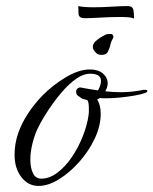

<svg xmlns="http://www.w3.org/2000/svg" viewBox="-20 -609 506 633"><path d="M107 4Q73 4 50.5 -25Q28 -54 28 -99Q28 -135 40 -170Q52 -204 72.5 -235Q93 -266 119 -293Q153 -328 196.5 -354Q240 -380 276 -380Q304 -380 319.5 -366.5Q335 -353 335 -334Q335 -322 327 -308Q353 -305 378 -305Q397 -305 416 -307Q435 -309 454 -313H458Q466 -313 466 -309Q466 -305 457 -302Q447 -298 424 -294Q401 -290 376 -287.5Q351 -285 331 -285Q324 -285 319 -285Q314 -285 310 -286L300 -281Q312 -264 312 -234Q312 -194 292.5 -152.5Q273 -111 241.5 -75.5Q210 -40 174.5 -18Q139 4 107 4ZM116 -20Q143 -20 169 -39.5Q195 -59 216.5 -90.5Q238 -122 252.5 -158.5Q267 -195 272 -229Q273 -235 273 -240.5Q273 -246 273 -251Q273 -260 272 -267.5Q271 -275 268 -279Q266 -279 265 -280Q253 -282 247.5 -286Q242 -290 235 -295Q231 -300 231 -307Q231 -314 236.5 -318Q242 -322 249 -320Q274 -315 303 -311Q313 -328 313 -342Q313 -366 277 -366Q255 -366 231.5 -349.5Q208 -333 185 -306.5Q162 -280 141 -248.5Q120 -217 105 -187Q95 -167 87.5 -138Q80 -109 80 -82Q80 -57 88.5 -38.5Q97 -20 116 -20ZM315 -428Q304 -428 298 -433.5Q292 -439 288 -446Q286 -449 286 -455Q286 -460 289 -465.5Q292 -471 295 -473Q310 -486 325 -493Q329 -497 345 -497Q350 -497 352.5 -492.5Q355 -488 353 -483Q347 -475 344 -461.5Q341 -448 335.5 -438Q330 -428 315 -428ZM422 -548Q416 -551 403.5 -552Q391 -553 377 -553Q346 -553 311.5 -551Q277 -549 260 -549Q240 -549 239 -563Q238 -577 238 -589Q246 -587 259 -586Q272 -585 287 -585Q318 -585 348.5 -587Q379 -589 401 -589Q418 -589 420 -575Q422 -561 422 -548Z"/></svg>

Font: Birthstone Bounce
Style: Regular
Weight: 400
Designer: Robert E. Leuschke
Foundry: Rob Leuschke
Version: Version 1.010; ttfautohint (v1.8.3)